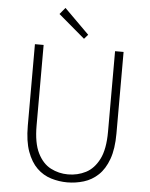

<svg xmlns="http://www.w3.org/2000/svg" viewBox="-62 -991 824 1055"><g transform="rotate(5 350.0 -464.0)"><path d="M349 13Q303 13 259 -0.5Q215 -14 181 -47Q147 -80 126.5 -136.5Q106 -193 106 -278V-728H154V-284Q154 -187 181.5 -132Q209 -77 253.5 -54Q298 -31 349 -31Q402 -31 447 -54Q492 -77 520 -132Q548 -187 548 -284V-728H595V-278Q595 -193 574.5 -136.5Q554 -80 519 -47Q484 -14 439.5 -0.5Q395 13 349 13ZM372 -781 226 -905 256 -941 393 -805Z"/></g></svg>

Font: Noto Sans KR Thin ExtraLight
Style: Regular
Weight: 250
Version: Version 2.004-H2;hotconv 1.0.118;makeotfexe 2.5.65603